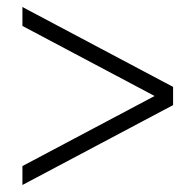

<svg xmlns="http://www.w3.org/2000/svg" viewBox="-20 -616 558 548"><path d="M44 -88V-142L442 -353V-331L44 -542V-596L474 -368V-316Z"/></svg>

Font: Platypi Light Light
Style: Regular
Weight: 300
Version: Version 1.200